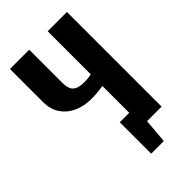

<svg xmlns="http://www.w3.org/2000/svg" viewBox="-283 -907 1162 1162"><g transform="rotate(-45 298.0 -326.5)"><path d="M368 0V-342Q315 -333 266 -333Q205 -333 155 -355Q105 -377 75 -420.5Q45 -464 45 -527V-810H210V-527Q210 -500 217 -479Q224 -458 245 -446.5Q266 -435 310 -435Q323 -435 337.5 -436.5Q352 -438 368 -441V-810H533V0ZM287 157V-112H418L395 157ZM367 0V-112H518V0Z"/></g></svg>

Font: Oswald SemiBold
Style: Regular
Weight: 600
Designer: Vernon Adams
Foundry: Vernon Adams
Version: Version 4.103;gftools[0.9.33.dev8+g029e19f]